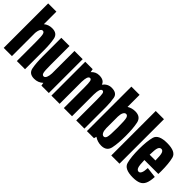

<svg xmlns="http://www.w3.org/2000/svg" viewBox="61 -1588 2396 2396"><g transform="rotate(45 1259.0 -390.0)"><path d="M20 0V-785H165V-563.5Q211 -602 275.5 -602Q366.5 -602 381.5 -523Q396.5 -444 396.5 -336.5V0H252V-333.5Q252 -437 243.8 -467.2Q235.5 -497.5 213.5 -497.5Q191 -497.5 177.5 -467Q168 -444.5 165 -410.5V0Z M685.5 0 678.5 -41.5Q630.5 4.5 560 4.5Q469 4.5 454.2 -74.8Q439.5 -154 439.5 -261V-597.5H584V-264Q584 -160.5 592 -130.5Q600 -100.5 622.5 -100.5Q645 -100.5 658 -131Q669.5 -157 671.5 -201V-597.5H816.5V0Z M862 0V-597.5H993L1001 -553.5Q1044 -602 1106 -602Q1192.5 -602 1210.5 -541.5Q1256 -602 1325 -602Q1419 -602 1431.8 -530.8Q1444.5 -459.5 1444.5 -382V0H1300V-359Q1300 -441.5 1293.8 -469.2Q1287.5 -497 1267.5 -497Q1247.5 -497 1236.5 -467Q1227.5 -442 1226 -384.5Q1226 -383.5 1226 -382V0H1081.5V-359Q1081.5 -441.5 1075 -469.2Q1068.5 -497 1048.5 -497Q1028.5 -497 1017.5 -467Q1009 -443 1007 -389V0Z M1488.5 0V-785H1633.5V-572Q1682.5 -602 1742 -602Q1838 -602 1856 -516.5Q1874 -431 1874 -300Q1874 -169 1856 -83Q1838 3 1742 3Q1676 3 1622.5 -34L1613.5 0ZM1633.5 -402V-197Q1635 -151 1647.5 -127Q1661.5 -100 1684 -100Q1708.5 -100 1718.8 -132.5Q1729 -165 1729 -299.5Q1729 -432 1718.8 -465Q1708.5 -498 1684 -498Q1661.5 -498 1647.5 -470.5Q1635 -446 1633.5 -402Z M1918.5 0V-785H2063.5V0Z M2303 5Q2151 5 2128.5 -78.8Q2106 -162.5 2106 -297.5Q2106 -439 2128.8 -521.2Q2151.5 -603.5 2302.5 -603.5Q2455 -603.5 2476.5 -521.2Q2498 -439 2498 -300.5Q2498 -274 2497 -252H2251Q2253 -163.5 2263 -134.5Q2275.5 -97.5 2303 -97.5Q2323 -97.5 2336.2 -123.2Q2349.5 -149 2352 -211.5L2492 -194.5Q2488.5 -117.5 2469 -74Q2449.5 -30.5 2409 -12.8Q2368.5 5 2303 5ZM2250.5 -345.5H2352.5Q2352 -436.5 2341 -467.5Q2329.5 -500.5 2302.5 -500.5Q2275.5 -500.5 2263 -466.5Q2252.5 -438.5 2250.5 -345.5Z"/></g></svg>

Font: Anybody Condensed Regular
Style: Bold
Weight: 700
Width: 3
Designer: Tyler Finck
Foundry: Etcetera Type Company
Version: Version 1.010; ttfautohint (v1.8.3) -l 8 -r 50 -G 200 -x 14 